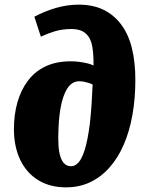

<svg xmlns="http://www.w3.org/2000/svg" viewBox="-20 -793 631 827"><path d="M128 -721Q173 -745 221.5 -759Q270 -773 319 -773Q381 -773 426.5 -750.5Q472 -728 503 -686Q534 -644 548.5 -584Q563 -524 563 -449Q563 -369 550.5 -298.5Q538 -228 513.5 -171Q489 -114 452.5 -72.5Q416 -31 369 -8.5Q322 14 264 14Q196 14 145.5 -16.5Q95 -47 67.5 -104Q40 -161 40 -237Q40 -299 55 -352Q70 -405 100 -445Q130 -485 176 -507Q222 -529 286 -529Q300 -529 317.5 -527Q335 -525 353 -521Q371 -517 383 -511Q383 -526 382.5 -541.5Q382 -557 380 -574Q377 -607 366 -627.5Q355 -648 336 -658Q317 -668 288 -668Q248 -668 215.5 -658Q183 -648 156 -635ZM287 -77Q303 -77 318 -93Q333 -109 345.5 -149.5Q358 -190 367 -260Q372 -305 374.5 -345.5Q377 -386 379 -429Q371 -433 361.5 -436Q352 -439 342 -441Q332 -443 321 -443Q290 -443 270 -412Q250 -381 240.5 -326Q231 -271 231 -197Q231 -163 235 -140Q239 -117 246.5 -103Q254 -89 264 -83Q274 -77 287 -77Z"/></svg>

Font: Literata ExtraBold
Style: Italic
Weight: 800
Italic angle: -2°
Designer: Latin by Veronika Burian and Jose Scaglione. Greek by Irene Vlachou. Cyrillic by Vera Evstafieva
Foundry: TypeTogether
Version: Version 3.002